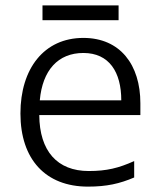

<svg xmlns="http://www.w3.org/2000/svg" viewBox="-20 -684 596 714"><path d="M421 -664H138V-609H421ZM290 -543C144 -543 56 -429 56 -262C56 -91 150 10 307 10C377 10 425 -1 479 -24V-85C421 -59 377 -48 310 -48C193 -48 127 -122 126 -256H502V-300C502 -443 427 -543 290 -543ZM290 -487C386 -487 431 -416 431 -311H128C138 -423 196 -487 290 -487Z"/></svg>

Font: Noto Kufi Arabic Light
Style: Regular
Weight: 300
Designer: Monotype Design Team, David Williams, Khaled Hosny
Foundry: Google LLC
Version: Version 2.109